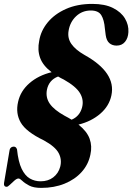

<svg xmlns="http://www.w3.org/2000/svg" viewBox="-23 -732 662 960"><path d="M183 207.5Q145 207.5 122.8 195.8Q100.5 184 88.5 172.2Q76.5 160.5 69.5 160.5Q61 160.5 49.2 170.8Q37.5 181 26.8 191.5Q16 202 10.5 202Q-5 202 -3 184L24.5 21Q26.5 4.5 41.5 1.5Q56.5 -1.5 62 14.5Q68.5 77 85.2 111.8Q102 146.5 126.2 160.5Q150.5 174.5 180 174.5Q217.5 174.5 243.2 154.8Q269 135 278 102Q287.5 65.5 270.2 33.2Q253 1 196.5 -30Q108 -72.5 81 -118.8Q54 -165 67.5 -223Q79.5 -277 124.2 -316Q169 -355 235 -371Q191.5 -404 177.5 -443Q163.5 -482 173 -528Q181 -578 215.5 -620Q250 -662 306.8 -687.2Q363.5 -712.5 438.5 -712.5Q501.5 -712.5 542.2 -692Q583 -671.5 602 -639.2Q621 -607 619 -571.5Q617.5 -541.5 602 -522.8Q586.5 -504 560 -504Q538.5 -504 524 -516.2Q509.5 -528.5 505.5 -556.5L501.5 -588.5Q498 -632.5 483.5 -656Q469 -679.5 431 -679.5Q388 -679.5 357.5 -650.8Q327 -622 320 -578.5Q313.5 -541.5 334 -512.2Q354.5 -483 399 -457.5Q558.5 -369 534 -255Q523 -202 478.5 -163.5Q434 -125 369.5 -109Q412 -75 425.2 -38Q438.5 -1 429 41Q419 90.5 385.2 128Q351.5 165.5 299.5 186.5Q247.5 207.5 183 207.5ZM300.5 -153Q319 -143.5 335 -133.5Q375 -150.5 387 -193.5Q397.5 -231.5 377.2 -265.8Q357 -300 295.5 -334.5Q280.5 -341.5 267.5 -349.5Q221 -331.5 211.5 -282.5Q204.5 -244 226.2 -213Q248 -182 300.5 -153Z"/></svg>

Font: Fraunces 72pt S000
Style: Bold Italic
Weight: 700
Italic angle: -16°
Version: Version 1.000; ttfautohint (v1.8.3)